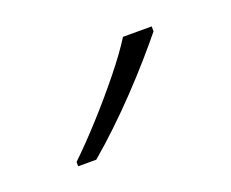

<svg xmlns="http://www.w3.org/2000/svg" viewBox="-45 -831 347 289"><g transform="rotate(-20 128.0 -686.0)"><path d="M216 -758Q203 -742 186 -722.5Q169 -703 149 -682Q129 -661 108.5 -641.5Q88 -622 69 -606H40V-613Q61 -633 86 -660.5Q111 -688 134 -716.5Q157 -745 170 -766H216Z"/></g></svg>

Font: Noto Sans Cham ExtraLight
Style: Regular
Weight: 250
Version: Version 2.002